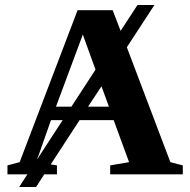

<svg xmlns="http://www.w3.org/2000/svg" viewBox="-20 -701 762 772"><path d="M490 -511 665 -49 715 -36V0H423V-36L499 -49L437 -218H300L184 -40L209 -36V0H158L125 51H57L90 0H10V-36L59 -49L292 -660H433L465 -577L533 -681H601ZM205 -272H267L364 -421L313 -562ZM388 -354 334 -272H418ZM185 -218 134 -73 130 -64 131 -62 133 -66 232 -218Z"/></svg>

Font: Libra Serif Modern
Style: Bold
Weight: 700
Designer: Stefan Peev, Context Ltd
Foundry: Ascender Corporation
Version: Version 1.000